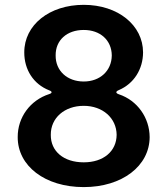

<svg xmlns="http://www.w3.org/2000/svg" viewBox="-20 -757 686 787"><path d="M323.2 9.9C480.5 9.9 593 -76.7 593.4 -195C593 -274.5 543 -345.2 467.7 -370.4C453.5 -375 453.1 -382.1 467.3 -387.8C528.8 -414.1 566.1 -473 566.4 -542.3C566.1 -654.1 463.1 -737.2 323.2 -737.2C182.2 -737.2 79.2 -654.5 79.5 -542.3C79.2 -471.6 117.2 -411.9 181.8 -386.7C194.6 -382.1 194.6 -375.4 181.8 -371.4C103.7 -346.2 52.2 -275.9 52.6 -195C52.2 -76.7 164.4 9.9 323.2 9.9ZM323.2 -422.9C255.7 -422.9 207.4 -466.6 208.1 -529.8C207.4 -592.3 254.3 -634.2 323.2 -634.2C391 -634.2 437.5 -592.3 438.2 -529.8C437.5 -466.3 389.6 -422.9 323.2 -422.9ZM323.2 -91.6C240.8 -91.6 187.5 -137.1 188.2 -204.2C187.5 -273.8 244.7 -323.2 323.2 -323.2C400.6 -323.2 457.4 -273.4 458.1 -204.2C457.4 -137.1 404.5 -91.6 323.2 -91.6Z"/></svg>

Font: RA Gorm Semi Bold
Style: Regular
Weight: 600
Designer: Rasmus Andersson
Foundry: rsms
Version: Version 3.000;hotconv 1.0.109;makeotfexe 2.5.65596